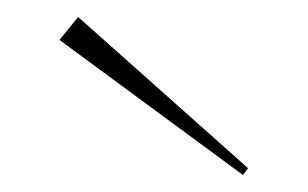

<svg xmlns="http://www.w3.org/2000/svg" viewBox="-20 -961 362 226"><path d="M50 -914 266 -755 272 -763 72 -941Z"/></svg>

Font: Sprat Thin
Style: Regular
Weight: 100
Designer: Ethan Nakache
Foundry: Collletttivo
Version: Version 2.000;Glyphs 3.2 (3217)